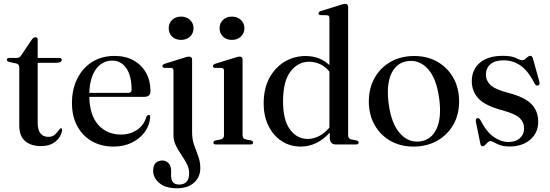

<svg xmlns="http://www.w3.org/2000/svg" viewBox="-20 -757 2883 1006"><path d="M65.5 -424.5 30 -432Q16 -435.5 16 -443.5Q16 -453.5 28.5 -453.5H66.5Q83.5 -453.5 91 -467L145.5 -548Q155 -562 165.5 -562Q177.5 -562 177.5 -548.5V-453.5H290Q303.5 -453.5 303.5 -444Q303.5 -428 274.5 -428H177.5V-113Q177.5 -76.5 192 -58.2Q206.5 -40 232.5 -40Q251.5 -40 262.5 -47.8Q273.5 -55.5 281 -66Q288.5 -76.5 296.5 -84.5Q306 -87.5 305.5 -74.5Q299.5 -38.5 270.5 -15Q241.5 8.5 195 8.5Q142 8.5 111.5 -18Q81 -44.5 81 -99V-404.5Q81 -420 65.5 -424.5Z M768.5 -279Q768.5 -249.5 735 -249.5H448Q450 -152.5 495.5 -102.2Q541 -52 613.5 -52Q663 -52 699.5 -77.5Q736 -103 747 -146Q753 -155 759 -155Q767.5 -155 767 -142.5Q763.5 -99.5 738 -64.8Q712.5 -30 670.5 -9.5Q628.5 11 575.5 11Q510.5 11 461.2 -17.2Q412 -45.5 384.5 -96.8Q357 -148 357 -217.5Q357 -288.5 384.5 -344.2Q412 -400 462.2 -432Q512.5 -464 581 -464Q638.5 -464 680.5 -440.2Q722.5 -416.5 745.5 -375Q768.5 -333.5 768.5 -279ZM569 -439.5Q515.5 -439.5 483 -394.8Q450.5 -350 448 -270.5H652.5Q669.5 -270.5 669.5 -286Q669.5 -360.5 641.5 -400Q613.5 -439.5 569 -439.5Z M928.5 -548Q899.5 -548 881.8 -565.2Q864 -582.5 864 -609Q864 -635.5 882 -652.8Q900 -670 928.5 -670Q957.5 -670 975.8 -652.5Q994 -635 994 -609Q994 -582.5 975.8 -565.2Q957.5 -548 928.5 -548ZM986.5 -64.5Q986.5 -27.5 997.2 3Q1008 33.5 1018.8 62.2Q1029.5 91 1029.5 123Q1029.5 170.5 996.8 200Q964 229.5 907.5 229.5Q847.5 229.5 815 202.2Q782.5 175 782.5 137.5Q782.5 111 795.2 97.5Q808 84 830 84Q850.5 84 863.5 98.5Q876.5 113 876.5 136.5V164Q876.5 210 918.5 210Q971 209.5 971 151.5Q971 125 958.5 101Q946 77 929.8 53.5Q913.5 30 901.2 5Q889 -20 889 -48V-386Q889 -400 877.5 -401L841.5 -401.5Q831 -403 831 -411Q831 -418.5 843.5 -423L942.5 -454Q962 -460.5 970.5 -460.5Q986.5 -460.5 986.5 -443.5Z M1195 -548Q1166.5 -548 1148.5 -565.2Q1130.5 -582.5 1130.5 -609Q1130.5 -635.5 1148.5 -652.8Q1166.5 -670 1195 -670Q1224 -670 1242.2 -652.5Q1260.5 -635 1260.5 -609Q1260.5 -582.5 1242.2 -565.2Q1224 -548 1195 -548ZM1251 -444V-49Q1251 -30 1267.5 -26.5L1294 -21.5Q1306 -18.5 1306 -10.5Q1306 0 1292 0H1111.5Q1098 0 1098 -10.5Q1098 -18 1109 -21L1137 -26.5Q1153.5 -30.5 1153.5 -48.5V-386.5Q1153.5 -400 1142 -401L1106 -401.5Q1095.5 -403 1095.5 -411Q1095.5 -418 1108 -423L1208 -454Q1226.5 -460.5 1235 -460.5Q1251 -460.5 1251 -444Z M1361.5 -215.5Q1361.5 -292 1391.2 -347.8Q1421 -403.5 1471 -433.5Q1521 -463.5 1581 -463.5Q1619.5 -463.5 1650.8 -451.2Q1682 -439 1706 -416V-662.5Q1706 -676 1695 -677L1658.5 -678Q1648.5 -679 1648.5 -687Q1648.5 -694.5 1660.5 -699L1760.5 -730Q1779.5 -737 1788 -737Q1804 -737 1804 -720.5V-49Q1804 -30 1820.5 -26.5L1847 -21.5Q1859 -18.5 1859 -10.5Q1859 0 1844.5 0H1741Q1708 0 1708 -35V-62Q1640.5 11 1556 11Q1500 11 1456.2 -17.5Q1412.5 -46 1387 -97Q1361.5 -148 1361.5 -215.5ZM1463 -226Q1463 -128 1499.5 -78.5Q1536 -29 1592 -29Q1621.5 -29 1650.8 -43.5Q1680 -58 1706 -88.5V-382Q1663 -433.5 1599 -433.5Q1542 -433.5 1502.5 -382.8Q1463 -332 1463 -226Z M2150.5 -463.5Q2219.5 -463.5 2272.2 -433.2Q2325 -403 2355.2 -349.2Q2385.5 -295.5 2385.5 -225Q2385.5 -156.5 2355 -103.2Q2324.5 -50 2270.5 -19.5Q2216.5 11 2146.5 11Q2078 11 2025.2 -19.2Q1972.5 -49.5 1942.5 -102.8Q1912.5 -156 1912.5 -226Q1912.5 -295 1942.8 -348.8Q1973 -402.5 2026.5 -433Q2080 -463.5 2150.5 -463.5ZM2180 -16Q2239.5 -23 2267.2 -81.8Q2295 -140.5 2281 -242.5Q2267 -345 2223.2 -394.5Q2179.5 -444 2118 -437Q2057 -429.5 2030 -370.2Q2003 -311 2017 -210Q2031 -109 2075.2 -58.8Q2119.5 -8.5 2180 -16Z M2644.5 -13Q2682 -13 2704 -33Q2726 -53 2726 -85Q2726 -116 2703.2 -138Q2680.5 -160 2616 -178Q2521.5 -203 2486.8 -241Q2452 -279 2452 -331.5Q2452 -393 2495 -428.8Q2538 -464.5 2614 -464.5Q2660.5 -464.5 2683 -453Q2705.5 -441.5 2716 -441.5Q2727 -441.5 2738.2 -453Q2749.5 -464.5 2759 -464.5Q2768 -464.5 2772 -452L2805 -332.5Q2811 -313.5 2800 -309.5Q2789.5 -305 2782 -317.5Q2747 -387 2706.8 -414Q2666.5 -441 2618.5 -441Q2573.5 -441 2549.8 -420.5Q2526 -400 2526 -366Q2526 -334.5 2550 -311.5Q2574 -288.5 2646.5 -269.5Q2730.5 -247.5 2765.2 -211Q2800 -174.5 2800 -119Q2800 -61 2758.2 -25.2Q2716.5 10.5 2649.5 10.5Q2620 10.5 2600.8 3.5Q2581.5 -3.5 2569 -10.8Q2556.5 -18 2549 -18Q2542.5 -18 2535.5 -11Q2528.5 -4 2521.8 2.8Q2515 9.5 2509 9.5Q2499.5 9.5 2497 -3.5L2474.5 -112.5Q2470 -133.5 2479.5 -137.5Q2489 -141.5 2498 -126.5Q2529.5 -65 2567.5 -39Q2605.5 -13 2644.5 -13Z"/></svg>

Font: Fraunces 72pt
Style: Regular
Weight: 400
Version: Version 1.000;[0bf87f6ff]